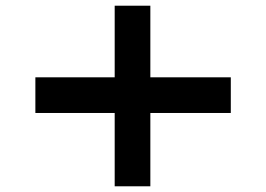

<svg xmlns="http://www.w3.org/2000/svg" viewBox="-20 -626 931 673"><path d="M104 -230V-355H789V-230ZM382 27V-606H507V27Z"/></svg>

Font: Lexend Zetta Black
Style: Regular
Weight: 900
Designer: Bonnie Shaver-Troup, Thomas Jockin
Foundry: Lexend
Version: Version 1.007